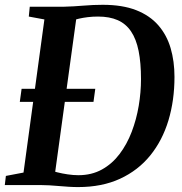

<svg xmlns="http://www.w3.org/2000/svg" viewBox="-29 -771 760 800"><path d="M95 -743H237.5Q277.5 -744 318.5 -747.5Q359.5 -751 399 -751Q481 -751 538 -728.8Q595 -706.5 630.5 -665.8Q666 -625 682 -570.2Q698 -515.5 698 -450.5Q698 -353 672.8 -269.2Q647.5 -185.5 597 -123.2Q546.5 -61 471.2 -26.2Q396 8.5 296.5 8.5Q277.5 8.5 257.5 7.2Q237.5 6 217.2 4.2Q197 2.5 177.2 1.2Q157.5 0 138 0H-9L-4.5 -38L69 -52L156 -690L91 -702ZM196.5 -22.5 179 -62Q190 -58 209.8 -53Q229.5 -48 253 -44.5Q276.5 -41 297.5 -41Q353 -41 395.8 -64.8Q438.5 -88.5 469.2 -129.2Q500 -170 519.8 -221.8Q539.5 -273.5 549 -330Q558.5 -386.5 558.5 -441.5Q558.5 -509.5 548.5 -559Q538.5 -608.5 517 -640.2Q495.5 -672 461.5 -687Q427.5 -702 379.5 -702Q356.5 -702 336.5 -699.5Q316.5 -697 301.2 -693.5Q286 -690 276.5 -686.5L292 -716.5ZM53.5 -346.5 61 -401H368L360.5 -346.5Z"/></svg>

Font: Merriweather 48pt SemiBold
Style: Italic
Weight: 600
Italic angle: -7.8°
Designer: Eben Sorkin
Foundry: Eben Sorkin
Version: Version 2.101